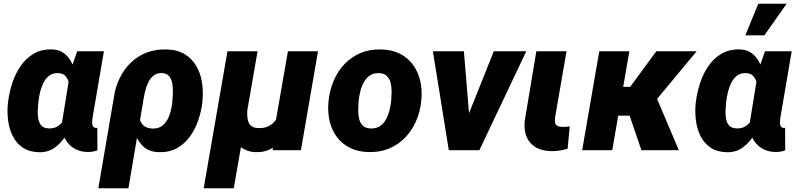

<svg xmlns="http://www.w3.org/2000/svg" viewBox="-20 -802 4257 1025"><path d="M22 -249.5 23.4 -259.8Q29.3 -308.1 45.4 -357.9Q61.5 -407.7 89.8 -449.2Q118.2 -490.7 160.2 -515.4Q202.1 -540 259.3 -538.1Q297.4 -536.6 322.5 -517.1Q347.7 -497.6 363 -466.6Q378.4 -435.5 385.7 -399.2Q393.1 -362.8 395 -326.9Q397 -291 396 -262.7L395 -250Q388.2 -211.4 372.8 -165.8Q357.4 -120.1 332.5 -79.6Q307.6 -39.1 272 -13.7Q236.3 11.7 188.5 10.7Q135.3 9.3 100.8 -14.4Q66.4 -38.1 47.6 -76.2Q28.8 -114.3 23.2 -159.7Q17.6 -205.1 22 -249.5ZM185.1 -259.8 184.1 -249.5Q182.1 -231.4 181.4 -209.2Q180.7 -187 184.6 -166.3Q188.5 -145.5 200.9 -131.6Q213.4 -117.7 238.8 -116.7Q264.6 -115.2 283.2 -125.2Q301.8 -135.3 314.5 -152.8Q327.1 -170.4 334.7 -192.1Q342.3 -213.9 345.7 -235.8L350.6 -274.9Q352.1 -293 352.3 -316.2Q352.5 -339.4 347.4 -360.8Q342.3 -382.3 328.9 -396.7Q315.4 -411.1 290 -411.6Q261.2 -412.6 242.2 -397.7Q223.1 -382.8 211.4 -358.9Q199.7 -335 193.6 -308.3Q187.5 -281.7 185.1 -259.8ZM392.1 -528.3H534.7L475.1 -179.7Q474.1 -172.9 472.9 -163.1Q471.7 -153.3 472.2 -143.6Q472.7 -133.8 477.1 -127Q481.4 -120.1 491.7 -119.1Q493.7 -118.7 495.6 -119.1Q497.6 -119.6 499.5 -120.1L500 0.5Q486.3 5.9 472.7 7.8Q459 9.8 444.3 9.3Q414.1 8.3 389.2 -2.9Q364.3 -14.2 346.4 -33.9Q328.6 -53.7 318.8 -79.8Q309.1 -106 309.1 -136.2L356 -424.8Z M504.9 203.1 587.9 -282.2Q595.7 -337.4 618.7 -384.5Q641.6 -431.6 677.7 -466.8Q713.9 -502 761.7 -520.8Q809.6 -539.6 868.2 -538.1Q925.8 -537.1 965.1 -513.4Q1004.4 -489.7 1027.3 -450.7Q1050.3 -411.6 1058.1 -363.3Q1065.9 -314.9 1061 -264.2L1060.1 -253.9Q1054.2 -206.1 1037.8 -158.4Q1021.5 -110.8 993.2 -72Q964.8 -33.2 923.6 -10.5Q882.3 12.2 826.7 10.3Q777.8 8.8 748.3 -17.1Q718.8 -43 703.9 -83Q689 -123 683.1 -167.2Q677.2 -211.4 675.3 -249Q683.1 -246.1 690.9 -243.4Q698.7 -240.7 706.8 -238.5Q714.8 -236.3 723.1 -234.4Q719.2 -204.6 723.1 -178Q727.1 -151.4 743.9 -134Q760.7 -116.7 795.9 -115.7Q823.7 -115.2 842.5 -128.2Q861.3 -141.1 873 -162.1Q884.8 -183.1 890.9 -207.3Q897 -231.4 899.4 -253.9L900.4 -264.2Q901.9 -281.2 902.8 -305.9Q903.8 -330.6 900.1 -354.2Q896.5 -377.9 883.8 -394.3Q871.1 -410.6 845.2 -412.1Q817.9 -413.1 799.8 -398.4Q781.7 -383.8 770.8 -360.4Q759.8 -336.9 753.9 -311.3Q748 -285.6 745.1 -265.1L665.5 203.1Z M1517.1 -528.3H1677.7L1586.4 0H1435.5L1447.8 -130.9ZM1483.4 -245.6 1545.4 -247.6Q1542 -204.1 1529.8 -158.4Q1517.6 -112.8 1494.1 -74Q1470.7 -35.2 1433.8 -11.7Q1397 11.7 1344.2 10.3Q1311.5 9.3 1283 -5.6Q1254.4 -20.5 1235.1 -46.4Q1215.8 -72.3 1211.9 -106L1221.2 -225.6H1300.8Q1299.3 -206.5 1299.8 -187.7Q1300.3 -168.9 1305.4 -153.3Q1310.5 -137.7 1323.5 -128.2Q1336.4 -118.7 1359.9 -118.2Q1389.6 -117.2 1411.1 -127.2Q1432.6 -137.2 1447.3 -155Q1461.9 -172.9 1470.7 -196.3Q1479.5 -219.7 1483.4 -245.6ZM1194.3 -528.3H1355L1228 203.1H1067.4Z M1733.4 -255.9 1734.4 -266.1Q1740.7 -323.2 1762.2 -373Q1783.7 -422.9 1819.6 -460.4Q1855.5 -498 1904.3 -518.8Q1953.1 -539.6 2013.7 -538.1Q2071.8 -537.1 2114.3 -515.6Q2156.7 -494.1 2184.1 -457.3Q2211.4 -420.4 2222.9 -372.3Q2234.4 -324.2 2229.5 -270L2228.5 -259.3Q2222.2 -202.6 2200.2 -153.3Q2178.2 -104 2142.3 -66.9Q2106.4 -29.8 2057.6 -9.3Q2008.8 11.2 1948.7 9.8Q1891.6 8.8 1848.9 -12.5Q1806.2 -33.7 1778.8 -70.1Q1751.5 -106.4 1740 -154.1Q1728.5 -201.7 1733.4 -255.9ZM1895 -266.1 1894 -255.9Q1892.6 -235.8 1892.3 -212.2Q1892.1 -188.5 1897.5 -166.7Q1902.8 -145 1917.2 -131.1Q1931.6 -117.2 1959 -116.2Q1988.3 -115.2 2008.1 -128.4Q2027.8 -141.6 2040 -163.6Q2052.2 -185.5 2058.8 -210.9Q2065.4 -236.3 2067.9 -259.8L2068.8 -270Q2070.3 -289.6 2070.6 -313.7Q2070.8 -337.9 2065.4 -359.9Q2060.1 -381.8 2045.4 -396.2Q2030.8 -410.6 2003.4 -411.6Q1974.1 -412.6 1954.3 -398.9Q1934.6 -385.3 1922.4 -363Q1910.2 -340.8 1903.8 -315.2Q1897.5 -289.6 1895 -266.1Z M2452.6 -119.1 2616.2 -528.3H2789.6L2539.1 0H2437ZM2456.5 -528.3 2491.7 -105 2474.1 0H2376L2291 -528.3Z M2843.3 -528.3H3004.4L2943.4 -175.8Q2941.4 -158.7 2943.4 -147.7Q2945.3 -136.7 2953.9 -131.1Q2962.4 -125.5 2980 -124.5Q2990.7 -124 3001 -125Q3011.2 -126 3021.5 -127L3010.3 -7.8Q2989.3 -1.5 2967.3 1.7Q2945.3 4.9 2923.3 4.9Q2873.5 3.9 2840.1 -15.6Q2806.6 -35.2 2791.5 -70.8Q2776.4 -106.4 2781.2 -156.2Z M3339.8 -528.3 3248.5 0H3087.9L3179.2 -528.3ZM3699.2 -528.3 3413.6 -184.6H3259.3L3267.6 -338.4H3344.2L3483.9 -528.3ZM3404.3 0 3329.1 -219.7 3482.9 -285.6 3604 0Z M3693.8 -249.5 3695.3 -259.8Q3701.2 -308.1 3717.3 -357.9Q3733.4 -407.7 3761.7 -449.2Q3790 -490.7 3832 -515.4Q3874 -540 3931.2 -538.1Q3969.2 -536.6 3994.4 -517.1Q4019.5 -497.6 4034.9 -466.6Q4050.3 -435.5 4057.6 -399.2Q4064.9 -362.8 4066.9 -326.9Q4068.8 -291 4067.9 -262.7L4066.9 -250Q4060.1 -211.4 4044.7 -165.8Q4029.3 -120.1 4004.4 -79.6Q3979.5 -39.1 3943.8 -13.7Q3908.2 11.7 3860.4 10.7Q3807.1 9.3 3772.7 -14.4Q3738.3 -38.1 3719.5 -76.2Q3700.7 -114.3 3695.1 -159.7Q3689.5 -205.1 3693.8 -249.5ZM3856.9 -259.8 3856 -249.5Q3854 -231.4 3853.3 -209.2Q3852.5 -187 3856.4 -166.3Q3860.4 -145.5 3872.8 -131.6Q3885.3 -117.7 3910.6 -116.7Q3936.5 -115.2 3955.1 -125.2Q3973.6 -135.3 3986.3 -152.8Q3999 -170.4 4006.6 -192.1Q4014.2 -213.9 4017.6 -235.8L4022.5 -274.9Q4023.9 -293 4024.2 -316.2Q4024.4 -339.4 4019.3 -360.8Q4014.2 -382.3 4000.7 -396.7Q3987.3 -411.1 3961.9 -411.6Q3933.1 -412.6 3914.1 -397.7Q3895 -382.8 3883.3 -358.9Q3871.6 -335 3865.5 -308.3Q3859.4 -281.7 3856.9 -259.8ZM4064 -528.3H4206.5L4147 -179.7Q4146 -172.9 4144.8 -163.1Q4143.6 -153.3 4144 -143.6Q4144.5 -133.8 4148.9 -127Q4153.3 -120.1 4163.6 -119.1Q4165.5 -118.7 4167.5 -119.1Q4169.4 -119.6 4171.4 -120.1L4171.9 0.5Q4158.2 5.9 4144.5 7.8Q4130.9 9.8 4116.2 9.3Q4085.9 8.3 4061 -2.9Q4036.1 -14.2 4018.3 -33.9Q4000.5 -53.7 3990.7 -79.8Q3981 -106 3981 -136.2L4027.8 -424.8ZM3959 -613.3 4028.3 -782.2H4179.7L4060.5 -613.3Z"/></svg>

Font: Roboto Black
Style: Italic
Weight: 900
Italic angle: -12°
Designer: Christian Robertson
Foundry: Google
Version: Version 3.0; 2020